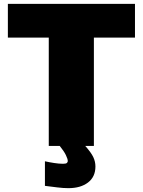

<svg xmlns="http://www.w3.org/2000/svg" viewBox="-20 -760 744 1000"><path d="M234 -564H21V-740H683V-564H469V0H424Q455 35 466 58.5Q477 82 477 107Q477 161 438.5 190.5Q400 220 336 220Q310 220 278 216Q246 212 214 208V80Q236 85 262 89Q288 93 308 93Q324 93 328.5 88.5Q333 84 333 79Q333 68 323 47.5Q313 27 291 0H234Z"/></svg>

Font: Encode Sans Wide
Style: Black
Weight: 900
Designer: Pablo Impallari, Andres Torresi
Foundry: Pablo Impallari, Andres Torresi
Version: Version 1.000; ttfautohint (v1.00) -l 8 -r 50 -G 200 -x 14 -